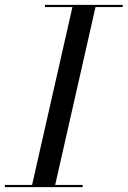

<svg xmlns="http://www.w3.org/2000/svg" viewBox="-60 -770 525 790"><path d="M-40 -9V0H280V-9H167L333 -741H445V-750H125V-741H238L72 -9Z"/></svg>

Font: Bodoni* 24pt
Style: Italic
Weight: 400
Italic angle: -13°
Version: Version 2.3